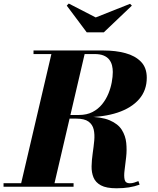

<svg xmlns="http://www.w3.org/2000/svg" viewBox="-56 -1028 868 1057"><path d="M56 0 231.5 -750H414.5L239.5 0ZM-36.5 0V-19.5H349V0ZM585.5 8.5Q529.5 8.5 499.8 -7.5Q470 -23.5 458.8 -51Q447.5 -78.5 448.2 -112.8Q449 -147 454.2 -183.2Q459.5 -219.5 462.8 -253.8Q466 -288 459.8 -315.2Q453.5 -342.5 431.2 -358.8Q409 -375 363 -375H299V-385.5H420Q501 -385.5 547.5 -365.8Q594 -346 614.5 -313.2Q635 -280.5 639 -241.2Q643 -202 638.5 -163Q634 -124 629.8 -91.2Q625.5 -58.5 630.2 -38.8Q635 -19 658 -19Q671.5 -19 682.8 -22.8Q694 -26.5 706 -31L712.5 -11.5Q685.5 -1.5 654.2 3.5Q623 8.5 585.5 8.5ZM299 -383V-395H378.5Q421.5 -395 453 -411.2Q484.5 -427.5 506 -454Q527.5 -480.5 540.5 -512Q553.5 -543.5 559.2 -575Q565 -606.5 565 -631.5Q565 -650 560.8 -667.5Q556.5 -685 545.8 -699.2Q535 -713.5 515.2 -722Q495.5 -730.5 463.5 -730.5H128.5V-750H515Q580.5 -750 634.2 -735.5Q688 -721 720 -688.2Q752 -655.5 752 -600Q752 -530.5 709.8 -482Q667.5 -433.5 591.5 -408.2Q515.5 -383 415 -383ZM421.5 -850 311.5 -997 322.5 -1008.5 471 -932 660 -1007 670 -997 515.5 -850Z"/></svg>

Font: Bodoni Moda ExtraBold
Style: Italic
Weight: 800
Italic angle: -13°
Version: Version 2.005